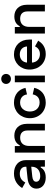

<svg xmlns="http://www.w3.org/2000/svg" viewBox="1176 -1936 774 3167"><g transform="rotate(-90 1563.5 -353.0)"><path d="M45 -375 137 -323C164 -378 208 -414 281 -414C355 -414 396 -376 396 -319V-306L206 -286C97 -275 35 -223 35 -139C35 -47 108 14 219 14C323 14 367 -36 383 -69H397V0H505V-316C505 -433 419 -510 285 -510C165 -510 92 -450 45 -375ZM149 -144C149 -184 183 -202 235 -208L396 -225V-214C396 -138 344 -77 242 -77C182 -77 149 -104 149 -144Z M629 -496V0H739V-259C739 -354 789 -408 875 -408C951 -408 994 -366 994 -289V0H1104V-299C1104 -431 1019 -504 912 -504C818 -504 773 -461 751 -415H737V-496Z M1197 -248C1197 -95 1308 14 1454 14C1596 14 1675 -73 1698 -176L1590 -201C1577 -138 1540 -87 1455 -87C1367 -87 1307 -151 1307 -248C1307 -345 1369 -409 1454 -409C1536 -409 1581 -358 1589 -295L1697 -320C1674 -431 1588 -510 1453 -510C1308 -510 1197 -401 1197 -248Z M1762 -640C1762 -594 1799 -560 1845 -560C1891 -560 1927 -594 1927 -640C1927 -687 1891 -720 1845 -720C1799 -720 1762 -687 1762 -640ZM1900 -496H1790V0H1900Z M1999 -252C1999 -100 2105 14 2255 14C2380 14 2440 -54 2476 -110L2382 -163C2361 -120 2324 -82 2253 -82C2173 -82 2118 -136 2114 -213H2494V-261C2494 -407 2394 -510 2250 -510C2106 -510 1999 -400 1999 -252ZM2114 -295C2122 -369 2171 -414 2249 -414C2325 -414 2376 -368 2380 -295Z M2593 -496V0H2703V-259C2703 -354 2753 -408 2839 -408C2915 -408 2958 -366 2958 -289V0H3068V-299C3068 -431 2983 -504 2876 -504C2782 -504 2737 -461 2715 -415H2701V-496Z"/></g></svg>

Font: Space Text SemiBold
Style: Regular
Weight: 600
Designer: Florian Karsten (Space Text), Colophon Foundry (Space Mono)
Foundry: Florian Karsten
Version: Version 1.003;PS 001.003;hotconv 1.0.88;makeotf.lib2.5.64775